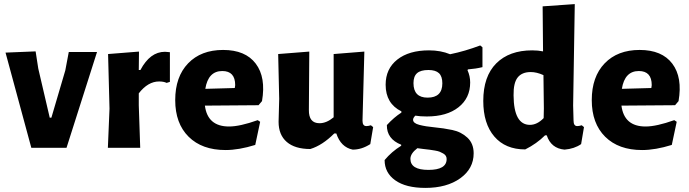

<svg xmlns="http://www.w3.org/2000/svg" viewBox="-20 -722 3365 938"><path d="M154 -471 167 -387 223 -147H231L299 -378L316 -468H454L305 0H133L7 -465Z M659 -470 658 -380H666Q713 -469 786 -469Q792 -469 810 -467V-322L794 -317Q780 -324 757 -324Q703 -324 658 -266V-207L665 0H507L515 -191L508 -458Z M1082 11Q967 11 901.5 -54Q836 -119 836 -233Q836 -347 899 -412.5Q962 -478 1070 -478Q1179 -478 1229.5 -411Q1280 -344 1260 -228L1243 -208L981 -206Q994 -104 1099 -104Q1152 -104 1239 -135L1251 -127L1227 -14Q1147 11 1082 11ZM1066 -375Q997 -375 983 -288L1127 -292L1129 -306Q1129 -375 1066 -375Z M1496 6Q1421 6 1381 -28.5Q1341 -63 1341 -127L1344 -239L1339 -458L1491 -470L1489 -185Q1488 -120 1541 -120Q1575 -120 1610 -149V-458L1760 -470L1751 -132Q1751 -106 1770 -106Q1779 -106 1792 -110L1803 -101L1789 -18Q1747 9 1703 9Q1645 -3 1623 -70H1613Q1555 -12 1496 6Z M2076 -476Q2133 -476 2179 -457Q2252 -472 2326 -500L2337 -491V-394Q2305 -386 2266 -383L2264 -379Q2277 -350 2277 -319Q2277 -243 2220 -198Q2163 -153 2065 -153Q2032 -153 2009 -157Q1998 -146 1998 -137Q1998 -120 2028.5 -112Q2059 -104 2102.5 -100Q2146 -96 2189.5 -87Q2233 -78 2263.5 -49.5Q2294 -21 2294 27Q2294 102 2228.5 149Q2163 196 2058 196Q1963 196 1911 159Q1859 122 1859 60Q1893 19 1940 -10V-15Q1869 -43 1870 -111Q1905 -149 1941 -172V-178Q1864 -216 1864 -308Q1864 -386 1921 -431Q1978 -476 2076 -476ZM2073 -380Q2035 -380 2017.5 -364.5Q2000 -349 2000 -316Q2000 -245 2069 -245Q2141 -245 2141 -315Q2141 -349 2124.5 -364.5Q2108 -380 2073 -380ZM1985 54Q1985 108 2073 108Q2162 108 2162 55Q2162 46 2158 39.5Q2154 33 2145.5 28Q2137 23 2128.5 19.5Q2120 16 2105 13.5Q2090 11 2079.5 9.5Q2069 8 2049.5 6Q2030 4 2019 2Q1985 28 1985 54Z M2788 -702 2780 -207 2782 -133Q2782 -106 2800 -106Q2809 -106 2822 -110L2833 -101L2819 -18Q2786 5 2738 9Q2672 3 2651 -61H2643Q2602 -20 2546 8Q2449 8 2395 -55Q2341 -118 2341 -229Q2341 -349 2404.5 -412.5Q2468 -476 2580 -476Q2609 -476 2633 -471L2631 -691ZM2573 -370Q2530 -370 2509 -343.5Q2488 -317 2489 -256Q2490 -112 2569 -112Q2604 -112 2636 -145L2637 -192L2635 -355Q2602 -370 2573 -370Z M3117 11Q3002 11 2936.5 -54Q2871 -119 2871 -233Q2871 -347 2934 -412.5Q2997 -478 3105 -478Q3214 -478 3264.5 -411Q3315 -344 3295 -228L3278 -208L3016 -206Q3029 -104 3134 -104Q3187 -104 3274 -135L3286 -127L3262 -14Q3182 11 3117 11ZM3101 -375Q3032 -375 3018 -288L3162 -292L3164 -306Q3164 -375 3101 -375Z"/></svg>

Font: Alegreya Sans ExtraBold
Style: Regular
Weight: 800
Designer: Juan Pablo del Peral
Foundry: Huerta Tipografica
Version: Version 2.007